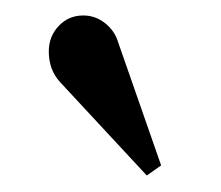

<svg xmlns="http://www.w3.org/2000/svg" viewBox="-20 -792 278 242"><path d="M165 -570.8 56.2 -688Q41.5 -703.6 41.5 -727.1Q41.5 -746.1 54 -759.3Q66.4 -772.5 85 -772.5Q100.1 -772.5 112.3 -762.9Q124.5 -753.4 128.9 -738.8L183.1 -583.5Z"/></svg>

Font: VidalokaRegular
Style: Regular
Weight: 400
Designer: Cyreal (www.cyreal.org)
Foundry: Cyreal (www.cyreal.org)
Version: Version 1.000